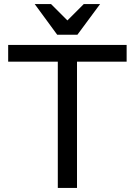

<svg xmlns="http://www.w3.org/2000/svg" viewBox="-20 -920 660 940"><path d="M263 0V-618H20V-700H600V-618H357V0ZM260 -750 150 -900H230L310 -820L390 -900H470L359 -750Z"/></svg>

Font: Golos Text
Style: Regular
Weight: 400
Designer: A.Korolkova, Vitaly Kuzmin
Foundry: ParaType Ltd
Version: Version 2.004